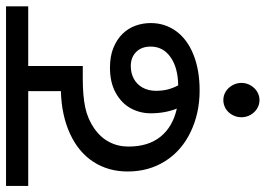

<svg xmlns="http://www.w3.org/2000/svg" viewBox="-138 -524 854 617"><g transform="rotate(-90 288.5 -215.0)"><path d="M385.3 -375.5H345.7Q289.6 -375.5 252.7 -367.7Q215.8 -359.9 185.8 -339.4Q155.8 -318.8 141.1 -290.5Q126.5 -262.2 126.5 -228.5Q126.5 -165 158.2 -125.7Q189.9 -86.4 248.5 -73.2Q233.4 -111.3 233.4 -157.2Q233.4 -191.4 249.3 -220.9Q265.1 -250.5 298.6 -269.3Q332 -288.1 379.9 -288.1Q417 -288.1 443.8 -277.1Q470.7 -266.1 488.5 -248Q506.3 -230 514.9 -206.3Q523.4 -182.6 523.4 -157.2Q523.4 -111.3 497.3 -75.4Q471.2 -39.6 421.9 -19.8Q372.6 0 306.6 0Q233.4 0 173.1 -29.1Q112.8 -58.1 79.6 -110.8Q46.4 -163.6 46.4 -231Q46.4 -293.5 77.4 -341.3Q108.4 -389.2 167.7 -416.5Q227.1 -443.8 304.7 -445.8V-550.8H0V-622.1H577.1V-550.8H385.3ZM323.2 -68.8Q380.9 -69.8 414.3 -93.8Q447.8 -117.7 447.8 -157.2Q447.8 -187 430.4 -204.1Q413.1 -221.2 385.3 -221.2Q362.3 -221.2 344.2 -211.4Q326.2 -201.7 315.9 -183.1Q305.7 -164.6 305.7 -140.1Q305.7 -120.1 309.8 -103.3Q314 -86.4 323.2 -68.8ZM304.7 -622.1ZM304.7 0ZM275.9 76.2Q290.5 76.2 303 83.7Q315.4 91.3 323.2 105Q331.1 118.7 331.1 134.3Q331.1 150.4 323 164.1Q314.9 177.7 302.5 185.1Q290 192.4 275.9 192.4Q261.2 192.4 248.8 184.8Q236.3 177.2 228.5 163.8Q220.7 150.4 220.7 134.3Q220.7 118.7 228.3 105Q235.8 91.3 248.5 83.7Q261.2 76.2 275.9 76.2Z"/></g></svg>

Font: Noto Sans Devanagari UI
Style: Regular
Weight: 400
Designer: Monotype Design Team
Foundry: Monotype Imaging Inc.
Version: Version 1.06